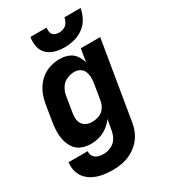

<svg xmlns="http://www.w3.org/2000/svg" viewBox="-233 -852 1036 1174"><g transform="rotate(-30 285.5 -265.5)"><path d="M210 213Q243 213 276.5 206.5Q310 200 341.5 183.5Q373 167 398 141Q423 115 437 83Q451 51 456 17L547 -530H410L395 -439Q387 -468 370 -492Q353 -516 324.5 -527Q296 -538 264 -538Q234 -538 203.5 -530Q173 -522 146 -503.5Q119 -485 99.5 -458.5Q80 -432 69 -402.5Q58 -373 53 -343L35 -233Q29 -199 28 -165.5Q27 -132 34.5 -100Q42 -68 60 -42Q78 -16 108.5 -4Q139 8 172 8Q203 8 233 -0.5Q263 -9 289.5 -28.5Q316 -48 335 -74L322 -1Q318 25 303.5 50Q289 75 262.5 87.5Q236 100 210 100Q189 100 170.5 94.5Q152 89 140.5 72.5Q129 56 132 36H-3Q-8 69 1 100.5Q10 132 31.5 154.5Q53 177 82 190Q111 203 143.5 208Q176 213 210 213ZM247 -105Q226 -105 207.5 -112.5Q189 -120 178.5 -136.5Q168 -153 166.5 -173.5Q165 -194 169 -214L187 -324Q191 -351 206.5 -376Q222 -401 249 -413Q276 -425 303 -425Q324 -425 342 -414.5Q360 -404 367.5 -384.5Q375 -365 375.5 -343.5Q376 -322 372 -301L354 -191Q350 -167 335 -145Q320 -123 295.5 -114Q271 -105 247 -105ZM328 -584Q362 -584 396.5 -592.5Q431 -601 461.5 -623Q492 -645 509 -677.5Q526 -710 532 -744H418Q415 -727 405.5 -710.5Q396 -694 378.5 -686.5Q361 -679 344 -679Q327 -679 312 -686.5Q297 -694 293 -710.5Q289 -727 292 -744H178Q172 -711 178.5 -678Q185 -645 208 -623Q231 -601 263 -592.5Q295 -584 328 -584Z"/></g></svg>

Font: Iosevka Sparkle XBdObl
Style: Regular
Weight: 800
Italic angle: -9°
Designer: Belleve Invis
Foundry: Belleve Invis
Version: Version 4.5.0; ttfautohint (v1.8.3)